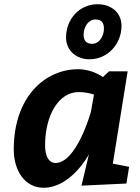

<svg xmlns="http://www.w3.org/2000/svg" viewBox="-20 -877 660 907"><path d="M513 -104 583 -540H495L466 -513C466 -513 418 -550 349 -550C194 -550 45 -421 45 -171C45 -70 98 10 186 10C312 10 395 -138 400 -148L365 0L577 -10L590 -89ZM292 -701C292 -638 340 -597 403 -597C491 -597 554 -672 554 -754C554 -820 503 -857 441 -857C353 -857 292 -784 292 -701ZM409 -347C409 -347 342 -107 242 -107C212 -107 193 -137 193 -190C193 -335 259 -442 351 -442C395 -442 424 -430 424 -430ZM431 -785C459 -785 471 -770 471 -742C471 -707 450 -670 415 -670C388 -670 375 -685 375 -713C375 -748 396 -785 431 -785Z"/></svg>

Font: Bitter
Style: Bold Italic
Weight: 700
Designer: Sol Matas
Foundry: Sol Matas
Version: Version 1.002